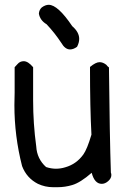

<svg xmlns="http://www.w3.org/2000/svg" viewBox="-20 -760 540 800"><path d="M272 -554Q251 -554 235 -582Q208 -623 174 -659Q147 -675 142 -703Q143 -719 154 -729Q169 -740 183 -740Q221 -740 281 -651Q310 -626 310 -598Q310 -582 301 -565Q286 -554 272 -554ZM220 20H201Q168 20 138 6Q91 -18 72 -68Q40 -193 40 -322L41 -375V-480L53 -493Q63 -505 79 -505Q97 -505 118 -480V-342Q118 -245 131 -150Q134 -98 172 -64Q193 -57 213 -57Q233 -57 252 -63Q298 -76 327 -116Q343 -138 361 -199Q355 -309 355 -481Q379 -501 395 -501Q409 -501 423 -490Q428 -483 434 -479Q437 -190 442 -41Q444 -36 444 -31Q444 -17 431 -5.5Q418 6 404 6Q374 6 362 -40Q315 1 281 11Q251 20 220 20Z"/></svg>

Font: Xiaolai Mono SC
Style: Regular
Weight: 400
Monospace: yes
Designer: LXGW / Nozomi Seto
Version: Version 3.113;September 30, 2024